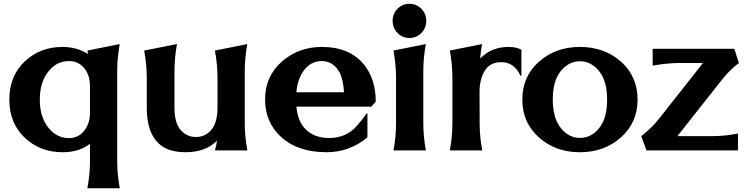

<svg xmlns="http://www.w3.org/2000/svg" viewBox="-20 -795 3936 1015"><path d="M343.8 -64.9Q399.9 -64.9 431.2 -112.3Q455.6 -148.4 455.6 -197.3V-339.8Q455.6 -391.6 431.2 -426.8Q399.4 -472.2 343.8 -472.2Q278.3 -472.2 234.9 -416Q190.4 -358.9 190.4 -268.6Q190.4 -177.2 234.9 -121.1Q279.3 -64.9 343.8 -64.9ZM310.5 9.8Q192.4 9.8 111.3 -66.4Q29.3 -143.6 29.3 -268.6Q29.3 -393.6 111.3 -470.7Q192.4 -546.9 310.5 -546.9Q386.2 -546.9 444.8 -509.8Q444.3 -519 441.9 -527.8L612.8 -562Q599.6 -487.8 599.6 -419.4V56.6Q599.6 127 613.3 200.2H441.9Q455.6 128.4 455.6 56.6V-34.7Q397.9 9.8 310.5 9.8Z M1287.6 0H1116.2Q1124 -24.9 1127 -51.3Q1067.4 9.8 959.5 9.8Q834.5 9.8 786.6 -78.6Q755.9 -135.3 755.9 -225.6V-383.3Q755.9 -452.6 742.2 -527.8L915.5 -562Q902.3 -487.8 902.3 -419.4V-227.5Q902.3 -151.4 929.2 -115.2Q962.4 -70.8 1015.6 -70.8Q1069.3 -70.8 1101.6 -114.3Q1129.9 -152.8 1129.9 -227.5V-383.3Q1129.9 -452.6 1116.2 -527.8L1287.1 -562Q1273.9 -487.3 1273.9 -419.4V-143.6Q1273.9 -73.2 1287.6 0Z M1705.6 9.8Q1555.7 9.3 1468.3 -68.8Q1381.3 -147 1381.3 -269Q1381.3 -391.1 1469.2 -468.8Q1558.1 -546.9 1681.2 -546.9Q1831.5 -546.9 1907.2 -449.7Q1966.3 -374.5 1966.3 -256.8L1941.9 -231H1546.9Q1553.7 -159.7 1587.9 -120.1Q1634.8 -65.4 1720.7 -65.4Q1809.6 -65.4 1866.2 -129.4Q1897.9 -165 1917.5 -194.8H1922.4V-68.8Q1827.6 9.8 1705.6 9.8ZM1546.9 -307.1H1798.8Q1793.9 -378.4 1774.4 -413.1Q1741.2 -472.2 1681.2 -472.2Q1620.1 -472.2 1582 -416.5Q1552.2 -372.6 1546.9 -307.1Z M2081.5 -748.5Q2107.4 -774.9 2144.5 -774.9Q2181.6 -774.9 2207.5 -748.5Q2233.4 -722.2 2233.4 -684.6Q2233.4 -647 2207.5 -620.6Q2181.6 -594.2 2144.5 -594.2Q2107.4 -594.2 2081.5 -620.6Q2055.7 -647 2055.7 -684.6Q2055.7 -722.2 2081.5 -748.5ZM2060.1 0Q2073.7 -71.8 2073.7 -143.6V-383.3Q2073.7 -452.6 2060.1 -527.8L2231 -562Q2217.8 -487.8 2217.8 -419.4V-143.6Q2217.8 -73.2 2231.4 0Z M2357.9 0Q2371.6 -71.8 2371.6 -143.6V-383.8Q2371.6 -455.6 2357.9 -527.8L2528.8 -562Q2520.5 -522.9 2518.6 -485.8Q2578.1 -546.9 2668.9 -546.9Q2708.5 -546.9 2736.3 -532.2V-394.5H2731.4Q2698.7 -466.3 2629.9 -466.3Q2571.3 -466.3 2543.9 -422.9Q2515.1 -377 2515.1 -309.6L2515.6 -143.6Q2515.6 -73.2 2529.3 0Z M2828.1 -69.3Q2741.2 -147.5 2741.2 -268.6Q2741.2 -390.6 2829.1 -468.8Q2917.5 -546.9 3045.4 -546.9Q3175.8 -546.9 3263.7 -468.3Q3350.6 -390.1 3350.6 -268.6Q3350.6 -147 3262.7 -68.8Q3174.8 9.8 3045.4 9.8Q2916 9.8 2828.1 -69.3ZM3045.4 -65.9Q3107.9 -65.9 3149.9 -121.1Q3189.5 -172.9 3189.5 -268.6Q3189.5 -365.7 3147.5 -418.5Q3105.5 -471.2 3045.2 -471.2Q2984.9 -471.2 2941.9 -416Q2902.3 -365.2 2902.3 -268.6Q2902.3 -171.9 2944.3 -118.7Q2986.3 -65.9 3045.4 -65.9Z M3397.5 0 3370.1 -75.2Q3427.2 -121.1 3461.9 -165L3696.3 -461.9H3572.3Q3508.3 -461.9 3430.2 -448.2V-537.1H3861.8L3886.2 -461.9Q3839.4 -427.7 3795.4 -372.1L3561 -75.2H3739.3Q3811 -75.2 3881.3 -88.9V0Z"/></svg>

Font: Classica
Style: Bold
Weight: 700
Designer: Wojciech Kalinowski "wmk69" (wmk69@o2.pl)
Foundry: Wojciech Kalinowski "wmk69" (wmk69@o2.pl)
Version: Version 2.1.1; 2021-05-14